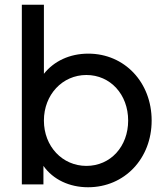

<svg xmlns="http://www.w3.org/2000/svg" viewBox="-20 -777 709 809"><path d="M351 12C505 12 619 -109 619 -269C619 -430 505 -551 352 -551C273 -551 207 -519 165 -466V-757H72V0H163V-78C204 -20 273 12 351 12ZM165 -269C165 -378 243 -461 344 -461C445 -461 520 -379 520 -269C520 -160 446 -78 344 -78C243 -78 165 -160 165 -269Z"/></svg>

Font: Mluvka Medium
Style: Regular
Weight: 500
Designer: Modified by Jiří Krblich, Original typeface by Gumpita Rahayu
Foundry: Gumpita Rahayu & Jiří Krblich
Version: Version 2.000;Glyphs 3.1.1 (3134)